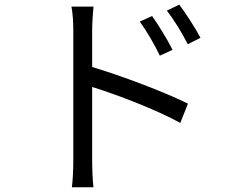

<svg xmlns="http://www.w3.org/2000/svg" viewBox="-20 -756 996 817"><path d="M284.1 -728C290.1 -698.2 291.9 -654.8 291.9 -627.8V-72.1C291.9 -36.2 289.8 11 285.9 40.8H377.8C373.9 11 372.2 -41.2 372.2 -72.1V-386C478 -353 643.1 -290.1 747.2 -233L779.8 -315C679 -365.1 498.2 -432.9 372.2 -470.9V-627.8C372.2 -657 375 -698.2 377.8 -728ZM690 -710.9C723 -668 753.2 -617.9 779.1 -567.8L833.1 -595.2C810 -639.2 767.8 -703.1 742.9 -736.2ZM574.9 -664.1C605.8 -621.1 636 -569.2 660.2 -519.2L714.1 -544C692.1 -589.1 652 -652.7 627.1 -687.9Z"/></svg>

Font: Karasuma Gothic
Style: Regular
Weight: 400
Designer: Rasmus Andersson, Ryoko Nishizuka
Foundry: Genbu
Version: Version 1.00